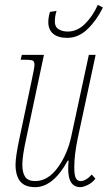

<svg xmlns="http://www.w3.org/2000/svg" viewBox="-20 -762 444 791"><path d="M261 -66Q261 -86 263 -100H259Q199 9 125 9Q82 9 63 -15Q44 -39 44 -84Q44 -117 61 -196L110 -428Q122 -483 122 -495Q122 -509 114.5 -512.5Q107 -516 79 -516H65L70 -536H161L89 -196Q72 -120 72 -84Q72 -50 84 -33Q96 -16 125 -16Q177 -16 217.5 -71Q258 -126 274 -202L346 -536H374L300 -191Q286 -124 286 -73Q286 -40 292.5 -28Q299 -16 313 -16Q323 -16 335.5 -23.5Q348 -31 358 -43L373 -26Q360 -9 341.5 0Q323 9 311 9Q261 9 261 -66ZM179 -671Q179 -691 186 -713L213 -717Q206 -696 206 -673Q206 -651 221.5 -641.5Q237 -632 259 -632Q298 -632 330 -663.5Q362 -695 383 -742L404 -731Q378 -678 340.5 -642Q303 -606 257 -606Q219 -606 199 -623Q179 -640 179 -671Z"/></svg>

Font: Noto Serif CondThin
Style: Italic
Weight: 250
Width: 3
Italic angle: -12°
Designer: Monotype Design Team
Foundry: Monotype Imaging Inc.
Version: Version 1.001